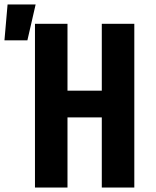

<svg xmlns="http://www.w3.org/2000/svg" viewBox="-80 -842 700 862"><path d="M77 0V-735H223V-435H377V-735H523V0H377V-315H223V0ZM-60 -661 -46 -822H80L43 -661Z"/></svg>

Font: Iosevka Heavy Extended
Style: Regular
Weight: 900
Width: 7
Monospace: yes
Designer: Belleve Invis
Foundry: Belleve Invis
Version: Version 32.5.0; ttfautohint (v1.8.4)